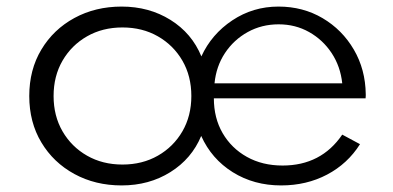

<svg xmlns="http://www.w3.org/2000/svg" viewBox="-20 -548 1196 584"><path d="M350 16Q433.5 16 498.2 -24.5Q563 -65 592 -134.5Q623.5 -64.5 688 -24.2Q752.5 16 835 16Q912.5 16 975 -17Q1037.5 -50 1075 -109.5L1021 -138.5Q957 -44.5 839.5 -44.5Q778 -44.5 731 -70.8Q684 -97 657.2 -143Q630.5 -189 630.5 -249H1092Q1092.5 -254.5 1092.5 -256.8Q1092.5 -259 1092.5 -261.5Q1091.5 -337 1056.2 -397.2Q1021 -457.5 961.2 -492.8Q901.5 -528 827 -528Q749.5 -528 686.5 -486Q623.5 -444 592.5 -376.5Q563.5 -447 498.5 -487.5Q433.5 -528 350 -528Q270 -528 206.2 -493.2Q142.5 -458.5 105.8 -397.2Q69 -336 69 -256Q69 -176 105.8 -114.8Q142.5 -53.5 206.2 -18.8Q270 16 350 16ZM632.5 -294.5Q637.5 -346 664.2 -386.5Q691 -427 733.5 -450.5Q776 -474 827.5 -474Q878.5 -474 920.2 -450.5Q962 -427 988.8 -386.5Q1015.5 -346 1021 -294.5ZM352.5 -47.5Q292 -47.5 244.8 -74.5Q197.5 -101.5 170.2 -148.5Q143 -195.5 143 -256Q143 -316.5 170.2 -363.5Q197.5 -410.5 244.8 -437.5Q292 -464.5 352.5 -464.5Q413 -464.5 460.2 -437.5Q507.5 -410.5 534.8 -363.5Q562 -316.5 562 -256Q562 -195.5 534.8 -148.5Q507.5 -101.5 460.2 -74.5Q413 -47.5 352.5 -47.5Z"/></svg>

Font: Spartan
Style: Regular
Weight: 400
Designer: Matt Bailey, Mirko Velimirovic
Foundry: Matt Bailey
Version: Version 1.003; ttfautohint (v1.8.3)